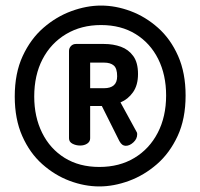

<svg xmlns="http://www.w3.org/2000/svg" viewBox="-20 -705 720 690"><path d="M337 -35Q284 -35 230.5 -55Q177 -75 132 -115Q87 -155 60 -216Q33 -277 33 -358Q33 -442 61.5 -503.5Q90 -565 136 -605Q182 -645 236.5 -665Q291 -685 343 -685Q396 -685 449.5 -665Q503 -645 548 -605Q593 -565 620 -504Q647 -443 647 -362Q647 -278 618.5 -216.5Q590 -155 544 -115Q498 -75 443.5 -55Q389 -35 337 -35ZM337 -105Q409 -105 463 -137.5Q517 -170 547 -228Q577 -286 577 -362Q577 -436 548.5 -493Q520 -550 467.5 -582.5Q415 -615 343 -615Q272 -615 217.5 -582.5Q163 -550 133 -492.5Q103 -435 103 -358Q103 -285 131.5 -227.5Q160 -170 212.5 -137.5Q265 -105 337 -105ZM432 -181Q425 -181 419.5 -185Q414 -189 409 -198L346 -324H304V-208Q304 -196 293.5 -189Q283 -182 268 -182Q253 -182 240.5 -188.5Q228 -195 228 -208V-522Q228 -532 235 -539.5Q242 -547 253 -547H354Q387 -547 414.5 -537Q442 -527 459 -503.5Q476 -480 476 -439Q476 -399 458 -373.5Q440 -348 413 -337L472 -229Q473 -227 473 -222Q473 -206 459.5 -193.5Q446 -181 432 -181ZM304 -388H354Q377 -388 389 -398.5Q401 -409 401 -431Q401 -459 389 -469.5Q377 -480 354 -480H304Z"/></svg>

Font: Dosis ExtraBold
Style: Regular
Weight: 800
Designer: EdgarTolentino, PabloImpallari, IginoMarini
Foundry: EdgarTolentino, PabloImpallari, IginoMarini
Version: Version 3.001; ttfautohint (v1.8.2)